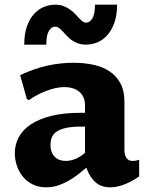

<svg xmlns="http://www.w3.org/2000/svg" viewBox="-20 -798 638 828"><path d="M352.5 -74.7Q337.9 -62.5 319.3 -47.9Q300.8 -33.2 278.8 -20.3Q256.8 -7.3 231.9 1.2Q207 9.8 179.2 9.8Q145.5 9.8 120.1 -3.2Q94.7 -16.1 77.9 -37.1Q61 -58.1 52.5 -84.5Q43.9 -110.8 43.9 -137.2Q43.9 -173.3 60.3 -205.1Q76.7 -236.8 111.3 -260.5Q146 -284.2 199.7 -297.9Q253.4 -311.5 327.6 -311.5H346.7V-341.8Q346.7 -381.3 322.3 -401.9Q297.9 -422.4 256.8 -422.4Q238.8 -422.4 219 -418Q199.2 -413.6 179.2 -406Q159.2 -398.4 140.1 -388.2Q121.1 -377.9 104.5 -366.2L95.7 -371.1L66.9 -474.1Q129.9 -503.4 186 -515.4Q242.2 -527.3 296.4 -527.3Q342.8 -527.3 383.1 -518.6Q423.3 -509.8 452.9 -490Q482.4 -470.2 499.5 -438.5Q516.6 -406.7 516.6 -360.4V-152.3Q516.6 -143.6 518.1 -135Q519.5 -126.5 523.4 -119.6Q527.3 -112.8 534.2 -108.4Q541 -104 551.8 -104Q558.6 -104 565.2 -105Q571.8 -106 580.1 -109.4V-37.1Q548.3 -15.1 516.6 -2.7Q484.9 9.8 455.1 9.8Q416.5 9.8 391.6 -12.2Q366.7 -34.2 352.5 -74.7ZM346.7 -252H328.1Q289.6 -252 264.4 -246.3Q239.3 -240.7 224.4 -230.5Q209.5 -220.2 203.6 -205.8Q197.8 -191.4 197.8 -173.3Q197.8 -154.8 203.1 -141.8Q208.5 -128.9 217.5 -120.4Q226.6 -111.8 238.5 -107.9Q250.5 -104 263.7 -104Q281.7 -104 302.5 -111.6Q323.2 -119.1 346.7 -138.7ZM351.1 -605.5Q330.6 -605.5 315.2 -611.3Q299.8 -617.2 288.1 -625.7Q276.4 -634.3 267.3 -644.3Q258.3 -654.3 250.2 -662.8Q242.2 -671.4 234.4 -677.2Q226.6 -683.1 217.3 -683.1Q202.6 -683.1 191.2 -665.3Q179.7 -647.5 179.7 -605.5H84.5Q84.5 -651.9 96.2 -684.6Q107.9 -717.3 127 -738Q146 -758.8 169.9 -768.3Q193.8 -777.8 217.8 -777.8Q238.3 -777.8 253.7 -772Q269 -766.1 281.2 -757.6Q293.5 -749 302.7 -739Q312 -729 320.1 -720.5Q328.1 -711.9 335.7 -706.1Q343.3 -700.2 351.6 -700.2Q366.7 -700.2 378.2 -718.3Q389.6 -736.3 389.6 -777.8H484.9Q484.9 -731.4 472.9 -698.7Q460.9 -666 441.9 -645.3Q422.9 -624.5 398.9 -615Q375 -605.5 351.1 -605.5Z"/></svg>

Font: Proza Libre
Style: Bold
Weight: 700
Designer: Jasper de Waard
Foundry: Jasper de Waard
Version: Version 1.000; ttfautohint (v1.4.1.8-43bc)